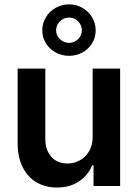

<svg xmlns="http://www.w3.org/2000/svg" viewBox="-20 -840 622 867"><path d="M398.4 -530.3H522.5V0H402.3V-93.8H396.5Q377.4 -47.9 336.2 -20.5Q294.9 6.8 237.3 6.8Q185.1 6.8 145 -16.6Q105 -40 82.5 -85Q60.1 -129.9 59.6 -192.4V-530.3H184.6V-211.9Q184.6 -178.7 197 -153.6Q209.5 -128.4 232.2 -115Q254.9 -101.6 285.2 -101.6Q313.5 -101.6 339.6 -115.5Q365.7 -129.4 382.1 -156.7Q398.4 -184.1 398.4 -222.7ZM170.9 -703.1Q170.9 -734.4 187 -761.5Q203.1 -788.6 231 -804.4Q258.8 -820.3 292 -820.3Q325.2 -820.3 352.5 -804.4Q379.9 -788.6 396 -761.5Q412.1 -734.4 412.1 -703.1Q412.1 -671.4 396.2 -645Q380.4 -618.7 352.8 -603.3Q325.2 -587.9 292 -587.9Q258.8 -587.9 231 -603.3Q203.1 -618.7 187 -645Q170.9 -671.4 170.9 -703.1ZM349.6 -703.1Q349.6 -718.3 342 -731.4Q334.5 -744.6 321.3 -752.7Q308.1 -760.7 292 -760.7Q275.9 -760.7 262.5 -752.7Q249 -744.6 241.2 -731.4Q233.4 -718.3 233.4 -703.1Q233.4 -688.5 241.2 -675.5Q249 -662.6 262.5 -654.5Q275.9 -646.5 292 -646.5Q308.1 -646.5 321.3 -654.5Q334.5 -662.6 342 -675.5Q349.6 -688.5 349.6 -703.1Z"/></svg>

Font: Pretendard JP SemiBold
Style: Regular
Weight: 600
Designer: Base glyphs from Inter by Rasmus Andersson; Hangeul glyphs from Noto Sans CJK(Source Han Sans) by Jang Soo-young and Kan
Foundry: Kil Hyung-jin
Version: Version 1.309